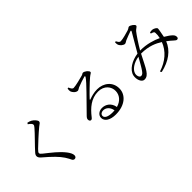

<svg xmlns="http://www.w3.org/2000/svg" viewBox="108 -1760 2785 2785"><g transform="rotate(-45 1500.0 -368.0)"><path d="M565 -714C565 -702 559 -692 542 -672C496 -616 348 -472 298 -413C282 -396 272 -378 272 -360C272 -338 285 -317 311 -296C432 -193 504 -121 551 -50C579 -8 588 17 599 37C606 50 618 61 634 61C659 61 672 44 672 18C672 -11 651 -50 623 -86C552 -176 465 -241 362 -323C340 -340 328 -353 328 -366C328 -378 334 -389 363 -418C405 -460 537 -582 604 -636C639 -662 656 -670 656 -691C656 -715 619 -757 584 -776C564 -787 546 -792 522 -797L510 -778C551 -750 565 -731 565 -714Z M1502 -28C1405 -28 1362 -59 1362 -94C1362 -126 1389 -147 1424 -147C1481 -147 1530 -107 1543 -30C1530 -29 1516 -28 1502 -28ZM1285 -735C1281 -716 1280 -695 1284 -679C1292 -650 1329 -607 1367 -607C1383 -607 1397 -622 1416 -630C1459 -647 1546 -678 1578 -685C1590 -687 1596 -683 1587 -668C1545 -601 1364 -429 1207 -265C1184 -242 1175 -228 1174 -210C1173 -185 1188 -170 1200 -170C1215 -169 1223 -175 1238 -194C1322 -302 1423 -392 1567 -392C1690 -392 1757 -304 1754 -216C1752 -138 1702 -68 1602 -40C1586 -138 1511 -184 1439 -184C1374 -184 1327 -143 1327 -90C1327 -18 1403 27 1515 27C1704 27 1816 -76 1818 -201C1821 -340 1710 -425 1580 -425C1513 -425 1454 -407 1408 -390C1400 -386 1396 -394 1403 -400C1448 -450 1581 -579 1632 -621C1667 -652 1690 -653 1690 -672C1690 -699 1635 -741 1605 -741C1591 -741 1588 -731 1566 -724C1521 -711 1395 -679 1355 -679C1329 -679 1316 -709 1303 -738Z M2230 -153C2208 -123 2194 -109 2168 -109C2141 -109 2121 -154 2132 -197C2149 -261 2231 -319 2338 -335C2300 -267 2254 -185 2230 -153ZM2703 -445C2719 -441 2730 -437 2741 -431C2754 -423 2757 -417 2757 -400C2759 -378 2757 -345 2748 -307C2670 -344 2555 -381 2424 -381H2419L2421 -385C2462 -457 2545 -583 2577 -621C2599 -648 2635 -658 2635 -679C2635 -702 2578 -742 2551 -742C2535 -742 2530 -726 2495 -715C2459 -704 2359 -675 2318 -675C2289 -675 2279 -700 2264 -727L2245 -721C2245 -704 2246 -681 2251 -668C2262 -639 2303 -604 2332 -604C2350 -604 2364 -620 2381 -627C2419 -643 2481 -667 2517 -679C2530 -683 2535 -678 2527 -662C2503 -616 2413 -472 2366 -386L2361 -377C2233 -359 2115 -290 2094 -193C2080 -122 2111 -37 2167 -37C2213 -37 2242 -62 2273 -107C2302 -147 2353 -256 2397 -340H2399C2557 -340 2659 -290 2729 -245C2679 -112 2565 -11 2406 38L2421 61C2603 20 2726 -71 2782 -209C2857 -155 2884 -113 2909 -113C2928 -113 2937 -125 2937 -141C2938 -163 2932 -179 2913 -199C2890 -223 2852 -249 2803 -278C2811 -313 2817 -349 2820 -368C2823 -391 2828 -407 2828 -423C2828 -442 2788 -466 2757 -470C2740 -472 2720 -469 2704 -464Z"/></g></svg>

Font: Noto Serif CJK JP
Style: Regular
Weight: 400
Designer: Ryoko NISHIZUKA 西塚涼子 (kana & ideographs); Frank Grießhammer (Latin, Greek & Cyrillic); Wenlong ZHANG 张文龙 (bopomofo); San
Foundry: Adobe Systems Incorporated
Version: Version 1.000;PS 1;hotconv 16.6.53;makeotf.lib2.5.65590